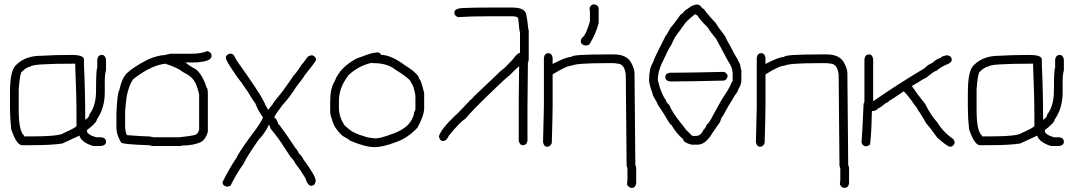

<svg xmlns="http://www.w3.org/2000/svg" viewBox="-20 -701 5040 902"><path d="M315.9 -442.9Q374.5 -442.9 374.5 -421.4V-396Q380.4 -268.1 380.4 -138.2Q399.9 -150.4 399.9 -163.6Q431.2 -203.1 431.2 -274.9Q431.2 -375 437 -382.3V-421.4Q440.4 -442.9 458.5 -442.9Q474.1 -442.9 478 -421.4V-370.6Q472.2 -352.5 472.2 -321.8V-267.1Q472.2 -192.9 435.1 -140.1Q435.1 -125.5 388.2 -89.4V-87.4Q388.2 -68.8 431.2 -56.2H456.5Q478 -52.7 478 -34.7Q478 -19 456.5 -15.1H417.5Q367.2 -30.8 355 -58.1Q355 -60.1 353 -64Q273.9 -26.9 272.9 -26.9Q223.6 -19 130.4 -19H83.5Q58.1 -19 32.7 -93.3Q26.9 -147.5 26.9 -192.9V-267.1Q26.9 -375 58.1 -397.9Q100.1 -439 173.3 -439Q239.3 -442.9 315.9 -442.9ZM67.9 -185.1Q67.9 -84 93.3 -64V-60.1H120.6Q261.7 -60.1 278.8 -75.7Q335 -100.6 339.4 -108.9V-144Q339.4 -261.2 333.5 -388.2V-401.9H331.5Q124.5 -401.9 124.5 -388.2Q107.4 -388.2 81.5 -362.8Q72.8 -350.6 67.9 -280.8Z M956.5 -460.4Q974.1 -454.1 974.1 -439Q974.1 -415 919.4 -409.7Q913.6 -407.7 892.1 -407.7H851.1Q869.1 -392.1 901.9 -374.5Q933.1 -346.7 950.7 -288.6Q956.5 -288.6 956.5 -255.4V-83.5Q950.7 -55.2 929.2 -36.6Q893.1 -17.1 833.5 -17.1Q833.5 -15.1 825.7 -15.1H698.7Q679.7 -19 677.2 -19Q548.3 -22.9 548.3 -32.7Q526.9 -68.4 526.9 -101.1V-165.5Q530.8 -267.1 540.5 -276.9Q551.3 -331.1 575.7 -356.9Q605 -384.3 663.6 -415.5Q697.3 -433.6 737.8 -440.9Q752.4 -440.9 780.8 -448.7H882.3Q923.8 -448.7 952.6 -460.4ZM567.9 -177.2V-103Q570.8 -65.9 579.6 -65.9Q656.7 -60.1 677.2 -60.1H681.2Q700.2 -56.2 702.6 -56.2H823.7Q882.8 -62.5 897.9 -67.9Q911.6 -74.2 913.6 -87.4Q915.5 -87.4 915.5 -89.4V-257.3Q902.8 -314.5 882.3 -333.5Q876.5 -342.8 839.4 -362.8Q813 -383.8 761.2 -399.9V-401.9Q694.8 -397.5 608.9 -331.5Q592.3 -315.9 579.6 -267.1Q573.7 -252.4 567.9 -177.2Z M1062.5 -449.2Q1078.1 -449.2 1085.9 -427.7Q1085.9 -424.3 1140.6 -347.7Q1219.2 -235.4 1228.5 -203.1Q1230.5 -203.1 1238.3 -187.5L1242.2 -185.5Q1242.2 -190.4 1259.8 -209Q1259.8 -214.8 1308.6 -273.4Q1357.4 -341.3 1357.4 -343.8Q1377.4 -365.2 1396.5 -396.5Q1403.8 -402.8 1421.9 -429.7Q1430.7 -441.4 1447.3 -441.4Q1464.8 -435.1 1464.8 -419.9Q1463.4 -411.6 1410.2 -345.7Q1410.2 -342.3 1373 -294.9Q1339.8 -242.2 1306.6 -207Q1271.5 -159.7 1271.5 -156.2Q1271.5 -155.3 1267.6 -150.4Q1279.8 -143.6 1287.1 -119.1Q1289.6 -119.1 1308.6 -91.8Q1323.2 -73.2 1369.1 -3.9Q1373.5 -2 1386.7 23.4Q1392.6 23.4 1406.2 48.8Q1462.9 126 1462.9 146.5V150.4Q1459.5 171.9 1441.4 171.9Q1425.8 171.9 1414.1 134.8Q1392.6 98.6 1367.2 66.4Q1361.8 53.2 1345.7 37.1L1296.9 -37.1Q1275.4 -67.9 1252 -95.7Q1246.1 -108.9 1246.1 -113.3H1242.2Q1225.6 -76.2 1195.3 -44.9Q1141.6 31.2 1123 70.3Q1094.2 109.4 1062.5 171.9L1048.8 175.8H1046.9Q1025.4 172.4 1025.4 154.3Q1058.6 87.9 1091.8 39.1Q1098.6 20.5 1154.3 -56.6Q1214.8 -135.3 1214.8 -150.4Q1191.9 -181.6 1179.7 -214.8Q1167 -231 1144.5 -269.5Q1107.9 -323.7 1093.8 -339.8L1070.3 -375Q1041 -418 1041 -429.7Q1041 -445.3 1062.5 -449.2Z M1752 -455.1Q1769.5 -452.1 1769.5 -443.4Q1816.4 -443.4 1884.8 -392.6Q1914.1 -375 1929.7 -359.4Q1947.8 -344.2 1949.2 -330.1Q1957 -330.1 1972.7 -263.7V-189.5Q1970.7 -154.8 1941.4 -101.6Q1895 -51.8 1839.8 -33.2Q1778.3 -9.8 1740.2 -9.8Q1694.8 -9.8 1623 -41Q1623 -44.4 1589.8 -62.5Q1547.4 -100.6 1539.1 -142.6Q1531.2 -158.2 1531.2 -179.7V-224.6Q1531.2 -286.6 1552.7 -320.3Q1576.7 -383.8 1654.3 -425.8Q1722.7 -451.2 1728.5 -451.2ZM1572.3 -228.5V-195.3Q1572.3 -154.3 1595.7 -117.2Q1595.7 -111.8 1632.8 -84Q1666 -66.4 1693.4 -60.5Q1693.4 -56.2 1742.2 -50.8Q1767.1 -50.8 1818.4 -70.3Q1882.8 -91.8 1908.2 -128.9Q1925.8 -156.7 1925.8 -175.8Q1931.6 -180.2 1931.6 -189.5V-252Q1924.3 -298.3 1910.2 -314.5Q1910.2 -328.6 1835.9 -375Q1797.9 -404.3 1736.3 -404.3H1730.5Q1728.5 -404.3 1728.5 -406.2Q1665.5 -393.6 1617.2 -347.7Q1572.3 -289.1 1572.3 -228.5Z M2278.3 -665.5H2387.7Q2444.3 -665.5 2452.1 -634.3Q2458 -606.9 2461.9 -564Q2463.9 -564 2463.9 -558.1V-421.4Q2463.9 -413.1 2460 -405.8Q2458 -266.1 2458 -192.9V-40.5Q2454.6 -19 2436.5 -19Q2420.9 -19 2417 -40.5V-239.7Q2417 -293.5 2418.9 -390.1Q2399.4 -374 2372.1 -345.2Q2367.2 -345.2 2270.5 -251.5Q2193.8 -176.8 2167 -144Q2140.1 -127 2088.9 -64Q2077.6 -38.6 2061.5 -38.6Q2045.9 -38.6 2042 -60.1Q2050.3 -93.3 2120.1 -159.7Q2124.5 -161.1 2192.4 -233.9Q2196.3 -233.9 2206.1 -247.6L2319.3 -355Q2328.1 -365.7 2350.6 -382.3Q2391.6 -423.8 2391.6 -425.3Q2411.6 -452.6 2422.9 -452.6V-546.4Q2418.9 -561.5 2415 -610.8Q2415 -624.5 2387.7 -624.5H2268.6Q2194.3 -624.5 2131.8 -620.6Q2114.3 -627 2114.3 -642.1Q2114.3 -663.6 2165 -663.6Q2207.5 -665.5 2278.3 -665.5Z M2556.6 -451.2Q2572.3 -451.2 2576.2 -429.7V-400.4Q2638.7 -433.6 2664.1 -433.6Q2664.1 -445.3 2826.2 -445.3H2865.2Q2926.8 -445.3 2947.3 -402.3Q2960.9 -375.5 2960.9 -357.4L2964.8 74.2Q2968.8 81.5 2968.8 89.8V160.2Q2965.3 181.6 2947.3 181.6Q2934.1 181.6 2925.8 166L2927.7 142.6V93.8Q2927.7 85.4 2923.8 78.1L2919.9 -349.6Q2914.6 -402.3 2878.9 -402.3Q2871.6 -404.3 2861.3 -404.3H2826.2Q2685.5 -404.3 2666 -392.6Q2642.1 -392.6 2576.2 -351.6V-207Q2576.2 -163.1 2572.3 -29.3Q2565.9 -11.7 2550.8 -11.7Q2535.2 -11.7 2531.2 -33.2Q2535.2 -174.3 2535.2 -201.2V-429.7Q2538.6 -451.2 2556.6 -451.2ZM2771 -680.7Q2792.5 -677.2 2792.5 -659.2V-592.8Q2779.3 -542 2749.5 -493.2Q2742.2 -487.3 2731.9 -487.3H2730Q2708.5 -490.7 2708.5 -508.8Q2708.5 -520 2722.2 -530.3Q2734.9 -545.9 2751.5 -600.6V-641.6Q2751.5 -649.9 2749.5 -663.1Q2755.9 -680.7 2771 -680.7Z M3253.9 -679.7H3255.9Q3268.1 -679.7 3279.3 -662.1Q3286.1 -662.1 3296.9 -644.5Q3317.9 -617.7 3341.8 -593.8Q3355 -570.8 3375 -546.9L3388.7 -527.3Q3388.7 -522 3412.1 -482.4Q3427.2 -450.2 3445.3 -421.9Q3445.3 -418.9 3457 -398.4Q3457 -391.1 3462.9 -369.1V-326.2Q3462.9 -302.2 3449.2 -283.2Q3447.3 -271.5 3431.6 -252Q3416 -224.1 3404.3 -207L3375 -154.3Q3369.1 -150.9 3363.3 -128.9L3328.1 -78.1Q3295.4 -21.5 3257.8 -21.5H3228.5Q3189.5 -31.7 3189.5 -46.9Q3156.7 -74.7 3134.8 -113.3Q3129.4 -113.3 3109.4 -148.4Q3086.9 -186.5 3070.3 -209Q3070.3 -213.9 3046.9 -253.9Q3046.9 -262.7 3037.1 -285.2Q3029.3 -312 3029.3 -324.2Q3029.3 -378.4 3046.9 -406.2Q3053.7 -429.2 3107.4 -533.2Q3110.4 -533.7 3130.9 -572.3Q3134.3 -572.3 3177.7 -632.8Q3182.1 -632.8 3199.2 -652.3L3230.5 -673.8Q3248 -679.7 3253.9 -679.7ZM3070.3 -324.2Q3085.9 -259.3 3107.4 -232.4Q3107.4 -222.7 3125 -207Q3136.2 -174.3 3189.5 -109.4Q3206.5 -84.5 3210.9 -84Q3229.5 -62.5 3234.4 -62.5H3250Q3272.9 -62.5 3285.2 -91.8Q3294.4 -97.7 3300.8 -117.2Q3308.6 -117.2 3328.1 -156.2Q3371.1 -236.3 3386.7 -257.8Q3410.2 -293 3418 -316.4Q3421.9 -316.4 3421.9 -320.3V-355.5Q3421.9 -384.3 3400.4 -414.1L3343.8 -519.5Q3318.4 -548.8 3304.7 -572.3Q3268.1 -607.9 3255.9 -628.9Q3252.4 -628.9 3246.1 -634.8Q3196.8 -596.7 3191.4 -580.1Q3188.5 -580.1 3177.7 -562.5L3154.3 -531.2Q3146.5 -519.5 3132.8 -488.3Q3123.5 -478 3087.9 -400.4Q3070.3 -362.3 3070.3 -324.2ZM3380.9 -363.3Q3398.4 -356.9 3398.4 -341.8Q3392.6 -322.3 3378.9 -322.3Q3213.9 -318.4 3142.6 -318.4H3127Q3105.5 -321.8 3105.5 -339.8Q3105.5 -355.5 3127 -359.4H3144.5Q3207 -359.4 3380.9 -363.3Z M3556.6 -451.2Q3572.3 -451.2 3576.2 -429.7V-400.4Q3638.7 -433.6 3664.1 -433.6Q3664.1 -445.3 3826.2 -445.3H3865.2Q3926.8 -445.3 3947.3 -402.3Q3960.9 -375.5 3960.9 -357.4L3964.8 74.2Q3968.8 81.5 3968.8 89.8V160.2Q3965.3 181.6 3947.3 181.6Q3934.1 181.6 3925.8 166L3927.7 142.6V93.8Q3927.7 85.4 3923.8 78.1L3919.9 -349.6Q3914.6 -402.3 3878.9 -402.3Q3871.6 -404.3 3861.3 -404.3H3826.2Q3685.5 -404.3 3666 -392.6Q3642.1 -392.6 3576.2 -351.6V-207Q3576.2 -163.1 3572.3 -29.3Q3565.9 -11.7 3550.8 -11.7Q3535.2 -11.7 3531.2 -33.2Q3535.2 -174.3 3535.2 -201.2V-429.7Q3538.6 -451.2 3556.6 -451.2Z M4062.5 -445.3Q4078.1 -445.3 4082 -423.8V-226.6H4084Q4198.7 -306.2 4324.2 -380.9Q4336.9 -396 4361.3 -406.2Q4379.4 -424.3 4400.4 -429.7Q4400.4 -436 4427.7 -441.4H4429.7Q4451.2 -438 4451.2 -419.9Q4451.2 -405.8 4423.8 -396.5Q4394 -382.3 4380.9 -369.1Q4371.1 -369.1 4334 -337.9Q4313 -328.1 4291 -312.5L4263.7 -296.9Q4286.1 -262.7 4326.2 -212.9Q4354.5 -156.7 4382.8 -127Q4411.1 -80.1 4457 -48.8Q4464.8 -40.5 4464.8 -29.3Q4458.5 -11.7 4443.4 -11.7Q4431.2 -11.7 4382.8 -54.7Q4349.6 -101.6 4330.1 -123Q4330.1 -125.5 4298.8 -175.8Q4296.4 -175.8 4283.2 -201.2Q4280.3 -201.2 4263.7 -226.6Q4230 -271.5 4224.6 -271.5Q4172.9 -235.4 4156.2 -226.6Q4155.8 -222.2 4138.7 -214.8Q4114.7 -194.3 4101.6 -189.5Q4101.6 -183.6 4084 -179.7H4076.2Q4072.3 -19.5 4064.5 -19.5Q4054.7 -13.7 4048.8 -13.7Q4033.7 -13.7 4027.3 -31.2Q4031.2 -71.3 4037.1 -214.8Q4041 -214.8 4041 -228.5V-423.8Q4044.4 -445.3 4062.5 -445.3Z M4815.9 -442.9Q4874.5 -442.9 4874.5 -421.4V-396Q4880.4 -268.1 4880.4 -138.2Q4899.9 -150.4 4899.9 -163.6Q4931.2 -203.1 4931.2 -274.9Q4931.2 -375 4937 -382.3V-421.4Q4940.4 -442.9 4958.5 -442.9Q4974.1 -442.9 4978 -421.4V-370.6Q4972.2 -352.5 4972.2 -321.8V-267.1Q4972.2 -192.9 4935.1 -140.1Q4935.1 -125.5 4888.2 -89.4V-87.4Q4888.2 -68.8 4931.2 -56.2H4956.5Q4978 -52.7 4978 -34.7Q4978 -19 4956.5 -15.1H4917.5Q4867.2 -30.8 4855 -58.1Q4855 -60.1 4853 -64Q4773.9 -26.9 4772.9 -26.9Q4723.6 -19 4630.4 -19H4583.5Q4558.1 -19 4532.7 -93.3Q4526.9 -147.5 4526.9 -192.9V-267.1Q4526.9 -375 4558.1 -397.9Q4600.1 -439 4673.3 -439Q4739.3 -442.9 4815.9 -442.9ZM4567.9 -185.1Q4567.9 -84 4593.3 -64V-60.1H4620.6Q4761.7 -60.1 4778.8 -75.7Q4835 -100.6 4839.4 -108.9V-144Q4839.4 -261.2 4833.5 -388.2V-401.9H4831.5Q4624.5 -401.9 4624.5 -388.2Q4607.4 -388.2 4581.5 -362.8Q4572.8 -350.6 4567.9 -280.8Z"/></svg>

Font: CEF Fonts CJK Mono
Style: Regular
Weight: 400
Designer: PartyBoss (派对大魔王)
Version: Release 2.25